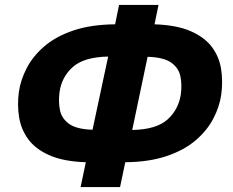

<svg xmlns="http://www.w3.org/2000/svg" viewBox="-20 -744 939 774"><path d="M305 10 326 -90Q236 -93 179.5 -118Q123 -143 94 -182.5Q65 -222 57 -271.5Q49 -321 56 -373Q63 -422 88 -470Q113 -518 159 -557.5Q205 -597 275.5 -621Q346 -645 444 -646L460 -724H619L603 -646Q693 -643 749.5 -618Q806 -593 835 -553.5Q864 -514 871.5 -464.5Q879 -415 872 -363Q865 -314 840 -266Q815 -218 769 -178.5Q723 -139 652.5 -115Q582 -91 485 -90L464 10ZM353 -221 416 -516Q318 -514 273 -473.5Q228 -433 220 -372Q215 -335 221.5 -301Q228 -267 258 -245Q288 -223 353 -221ZM513 -220Q611 -222 655.5 -262.5Q700 -303 709 -364Q714 -401 707.5 -435Q701 -469 671 -491Q641 -513 575 -515Z"/></svg>

Font: Noto Sans ExtraBold
Style: Italic
Weight: 800
Italic angle: -12°
Designer: Monotype Design Team
Foundry: Monotype Imaging Inc.
Version: Version 2.013; ttfautohint (v1.8.4.7-5d5b)